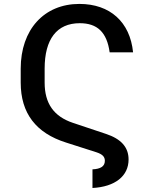

<svg xmlns="http://www.w3.org/2000/svg" viewBox="-20 -757 776 969"><path d="M446.7 97.7V191.8C561.1 185.7 628.9 131.4 628.9 47.9C628.9 -14.2 590.9 -56.1 514.6 -81.3L347.7 -137.1C251.4 -169.4 205.3 -235.1 205.3 -340.2V-410.9C205.3 -558.6 266.3 -639.9 382.5 -639.9C470.9 -639.9 519.5 -594.5 533.4 -492.9H651.6C636.4 -646 535.2 -737.2 380.7 -737.2C202.4 -737.2 84.5 -607.6 84.5 -410.5V-340.2C84.5 -185.7 161.2 -85.6 313.2 -37.6L467.3 11.7C498.2 22 509.2 34.8 509.2 54.7C509.2 82.7 487.2 95.9 446.7 97.7Z"/></svg>

Font: Magic Ui Pro Medium
Style: Regular
Weight: 500
Designer: Stefan Endress, Andreas Faust
Version: Version 1.000;FEAKit 1.0